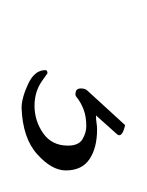

<svg xmlns="http://www.w3.org/2000/svg" viewBox="1 -52 136 178"><g transform="rotate(90 69.0 37.0)"><path d="M80 85Q71 85 58 79Q45 73 45 63Q45 61 48 61L55 66Q65 73 78 73Q92 73 103.5 65Q115 57 115 42Q115 32 109 28.5Q103 25 97 25Q88 25 81.5 27.5Q75 30 70 34Q69 35 68 35Q67 35 67 35Q62 35 62 30Q62 26 64 24L96 -11Q109 -8 104 -3L87 16Q91 16 94 15.5Q97 15 100 15Q117 15 127.5 22Q138 29 138 44Q138 57 123 70.5Q108 84 80 85Z"/></g></svg>

Font: Passions Conflict
Style: Regular
Weight: 400
Designer: Robert E. Leuschke
Foundry: Robert E. Leuschke
Version: Version 1.010; ttfautohint (v1.8.3)